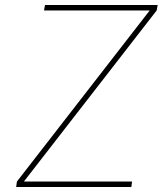

<svg xmlns="http://www.w3.org/2000/svg" viewBox="-20 -752 654 772"><path d="M45 0 48 -22 582 -710H157L161 -732H614L610 -710L76 -22H511L508 0Z"/></svg>

Font: Exo Thin Thin
Style: Italic
Weight: 250
Italic angle: -9°
Version: Version 2.000